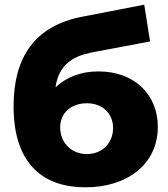

<svg xmlns="http://www.w3.org/2000/svg" viewBox="-20 -786 719 820"><path d="M351 -128C283 -128 237 -178 237 -242C237 -303 283 -345 351 -345C417 -345 463 -302 463 -239C463 -176 417 -128 351 -128ZM345 14C525 14 654 -86 654 -244C654 -381 556 -481 400 -481C324 -481 263 -456 217 -413C234 -536 329 -554 393 -566L621 -609L596 -766L333 -715C127 -676 38 -540 38 -332C38 -81 169 14 345 14Z"/></svg>

Font: Montserrat-Alt1 ExtBd
Style: Regular
Weight: 800
Designer: Differentunic
Foundry: Differentunic
Version: Version 7.222